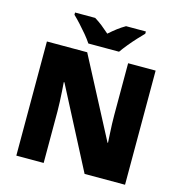

<svg xmlns="http://www.w3.org/2000/svg" viewBox="-130 -1044 1094 1160"><g transform="rotate(15 417.0 -463.5)"><path d="M757 0H504L243 -503H239Q241 -480 243 -447.5Q245 -415 246.5 -382Q248 -349 248 -322V0H77V-714H329L589 -218H592Q591 -241 589 -272Q587 -303 586 -335Q585 -367 585 -391V-714H757ZM322 -767Q307 -790 284.5 -817Q262 -844 238.5 -869.5Q215 -895 196 -913V-927H322Q348 -911 369.5 -894Q391 -877 417 -854Q443 -877 466 -894.5Q489 -912 515 -927H639V-913Q622 -896 598.5 -870.5Q575 -845 552.5 -817.5Q530 -790 514 -767Z"/></g></svg>

Font: Noto Sans Arabic Blk
Style: Regular
Weight: 900
Designer: Monotype Design Team, Nadine Chahine, Nizar Qandah and Khaled Hosny
Foundry: Monotype Imaging Inc.
Version: Version 2.012; ttfautohint (v1.8.4.7-5d5b)